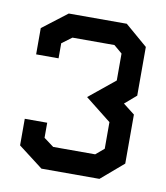

<svg xmlns="http://www.w3.org/2000/svg" viewBox="-62 -787 511 590"><g transform="rotate(10 193.0 -492.0)"><path d="M287 -250H106L29 -309V-392H99V-345L130 -322H261L287 -344V-427L206 -491L287 -557V-641L261 -663H130L99 -640V-593H29V-675L106 -734H287L357 -674V-522L321 -491L357 -463V-310Z"/></g></svg>

Font: Turret Road ExtraBold
Style: Regular
Weight: 800
Designer: Noponies
Foundry: Noponies
Version: Version 1.001; ttfautohint (v1.8)